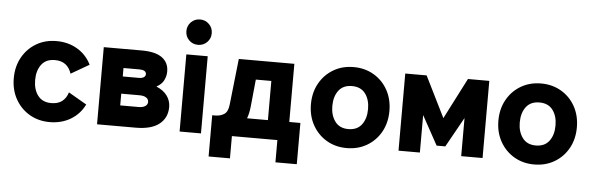

<svg xmlns="http://www.w3.org/2000/svg" viewBox="-53 -928 3882 1259"><g transform="rotate(5 1887.5 -299.0)"><path d="M174.8 -253.9Q174.8 -191.4 204.8 -151.9Q234.9 -112.3 293 -112.3Q336.9 -112.3 364 -133.1Q391.1 -153.8 402.8 -192.4L522.5 -123Q491.2 -59.1 431.2 -23.2Q371.1 12.7 293 12.7Q218.8 12.7 160.2 -21.7Q101.6 -56.2 67.9 -116.5Q34.2 -176.8 34.2 -253.9Q34.2 -331.1 67.9 -391.4Q101.6 -451.7 159.9 -486.1Q218.3 -520.5 292.5 -520.5Q370.1 -520.5 430.4 -484.6Q490.7 -448.7 522 -384.8L402.3 -315.4Q390.1 -354 363 -374.8Q335.9 -395.5 292.5 -395.5Q234.4 -395.5 204.6 -356Q174.8 -316.4 174.8 -253.9Z M970.7 -280.8Q1019 -260.3 1042.5 -227.3Q1065.9 -194.3 1065.9 -154.3Q1065.9 -83 1013.9 -41.5Q961.9 0 858.4 0H604.5V-507.8H855.5Q945.3 -507.8 989 -475.3Q1032.7 -442.9 1032.7 -385.3Q1032.7 -354 1018.3 -325.9Q1003.9 -297.9 970.7 -280.8ZM745.1 -382.8V-327.1H851.6Q871.1 -327.1 883.1 -334.5Q895 -341.8 895 -355.5Q895 -369.1 883.1 -376Q871.1 -382.8 851.6 -382.8ZM745.1 -136.7H865.7Q894 -136.7 909.7 -147.2Q925.3 -157.7 925.3 -175.3Q925.3 -192.9 909.7 -203.4Q894 -213.9 865.7 -213.9H745.1Z M1147.9 0V-507.8H1288.6V0ZM1134.8 -660.2Q1134.8 -695.3 1158.9 -719.5Q1183.1 -743.7 1218.3 -743.7Q1253.4 -743.7 1277.6 -719.5Q1301.8 -695.3 1301.8 -660.2Q1301.8 -625 1277.6 -600.8Q1253.4 -576.7 1218.3 -576.7Q1183.1 -576.7 1158.9 -600.8Q1134.8 -625 1134.8 -660.2Z M1351.6 146.5V-125H1372.1Q1405.3 -125 1430.2 -141.1Q1455.1 -157.2 1460 -205.6L1493.2 -507.8H1858.9V-125H1932.1V146.5H1791.5V0H1492.2V146.5ZM1598.6 -205.6Q1594.2 -160.2 1581.1 -125H1718.3V-382.8H1616.2Z M1990.2 -253.9Q1990.2 -331.1 2023.9 -391.4Q2057.6 -451.7 2116 -486.1Q2174.3 -520.5 2248.5 -520.5Q2322.8 -520.5 2381.3 -486.1Q2439.9 -451.7 2473.4 -391.4Q2506.8 -331.1 2506.8 -253.9Q2506.8 -176.8 2473.4 -116.5Q2439.9 -56.2 2381.3 -21.7Q2322.8 12.7 2248.5 12.7Q2174.3 12.7 2116 -21.7Q2057.6 -56.2 2023.9 -116.5Q1990.2 -176.8 1990.2 -253.9ZM2130.9 -253.9Q2130.9 -193.4 2160.6 -152.8Q2190.4 -112.3 2248.5 -112.3Q2306.6 -112.3 2336.4 -151.9Q2366.2 -191.4 2366.2 -253.9Q2366.2 -316.4 2336.4 -356Q2306.6 -395.5 2248.5 -395.5Q2190.4 -395.5 2160.6 -356Q2130.9 -316.4 2130.9 -253.9Z M2863.3 -238.3 3001.5 -507.8H3142.1V0H3001.5V-251L2892.1 -54.7H2835L2729.5 -246.6V0H2588.9V-507.8H2729.5Z M3224.1 -253.9Q3224.1 -331.1 3257.8 -391.4Q3291.5 -451.7 3349.9 -486.1Q3408.2 -520.5 3482.4 -520.5Q3556.6 -520.5 3615.2 -486.1Q3673.8 -451.7 3707.3 -391.4Q3740.7 -331.1 3740.7 -253.9Q3740.7 -176.8 3707.3 -116.5Q3673.8 -56.2 3615.2 -21.7Q3556.6 12.7 3482.4 12.7Q3408.2 12.7 3349.9 -21.7Q3291.5 -56.2 3257.8 -116.5Q3224.1 -176.8 3224.1 -253.9ZM3364.7 -253.9Q3364.7 -193.4 3394.5 -152.8Q3424.3 -112.3 3482.4 -112.3Q3540.5 -112.3 3570.3 -151.9Q3600.1 -191.4 3600.1 -253.9Q3600.1 -316.4 3570.3 -356Q3540.5 -395.5 3482.4 -395.5Q3424.3 -395.5 3394.5 -356Q3364.7 -316.4 3364.7 -253.9Z"/></g></svg>

Font: Giphurs
Style: Bold
Weight: 700
Version: Version 0.920; ttfautohint (v1.8.4.7-5d5b)